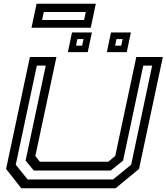

<svg xmlns="http://www.w3.org/2000/svg" viewBox="-20 -1004 888 1024"><path d="M93.5 0 12.5 -103 139.5 -700H281L168.5 -172L192.5 -141.5H557.5L594.5 -172L707 -700H848.5L721.5 -103L596.5 0ZM127.5 -47H583L679.5 -125.5L791.5 -654H744L636.5 -147.5L570.5 -94.5H160.5L116.5 -147.5L224 -654H176.5L64 -125.5ZM550 -726 572 -831H678L656 -726ZM342 -726 364 -831H470L448 -726ZM385.5 -760.5H418L425.5 -795.5H392.5ZM594 -760.5H626.5L634 -795.5H601.5ZM148 -856 175 -984H491L464 -856ZM204.5 -897.5H428.5L437.5 -940H213.5Z"/></svg>

Font: Tourney Expanded Medium
Style: Italic
Weight: 500
Width: 7
Italic angle: -12°
Designer: Tyler Finck
Foundry: Etcetera Type Co
Version: Version 1.010; ttfautohint (v1.8.3)